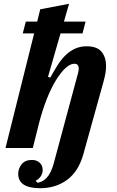

<svg xmlns="http://www.w3.org/2000/svg" viewBox="-20 -780 617 1012"><path d="M192 212Q76 212 76 136Q76 109 94 86Q112 63 148 63Q173 63 189 77.5Q205 92 205 117Q205 133 195.5 148Q186 163 168 173L177 183Q203 181 226 157Q249 133 263 82L392 -397Q395 -409 395 -418Q395 -444 372 -444Q350 -444 325 -421Q300 -398 274.5 -356.5Q249 -315 226 -256.5Q203 -198 185 -128L153 0H9L160 -604H100L116 -666H176L192 -731L344 -760L317 -666H431L415 -604H299L233 -375L245 -371Q264 -405 283 -435.5Q302 -466 324.5 -488Q347 -510 374.5 -523Q402 -536 437 -536Q491 -536 515 -507.5Q539 -479 539 -431Q539 -412 535.5 -392.5Q532 -373 526 -351L419 34Q393 125 333 168.5Q273 212 192 212Z"/></svg>

Font: IBM Plex Serif
Style: Bold Italic
Weight: 700
Italic angle: -14°
Designer: Mike Abbink, Paul van der Laan, Pieter van Rosmalen
Foundry: Bold Monday
Version: Version 3.001